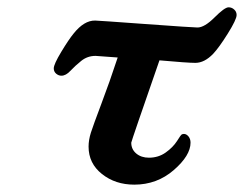

<svg xmlns="http://www.w3.org/2000/svg" viewBox="-20 -500 667 525"><path d="M127 -313Q127 -324.2 147.5 -358.2Q168 -392.1 181.2 -408.2Q210 -444.3 240.2 -443.8Q247.1 -443.8 377.4 -434.3Q507.8 -424.8 520 -424.8Q539.1 -424.8 566.7 -452.4Q594.2 -480 605 -480Q613.8 -480 620.4 -473.9Q627 -467.8 627 -459Q627 -446.8 603 -408.4Q579.1 -370.1 563 -353Q539.1 -328.1 514.2 -328.1Q493.2 -328.1 416 -335Q339.8 -115.7 338.9 -109.9Q338.9 -91.8 352.5 -80.3Q366.2 -68.8 387.2 -68.8Q413.1 -68.8 433.1 -83Q453.1 -97.2 464.1 -114.5Q475.1 -131.8 476.1 -131.8Q479 -133.8 482.9 -133.8Q489.7 -133.8 495.4 -127Q501 -120.1 501 -109.9Q501 -74.7 455.1 -34.9Q409.2 4.9 347.2 4.9Q295.4 4.9 258.8 -24.2Q222.2 -53.2 222.2 -99.1Q222.2 -117.2 228.5 -137.2Q234.9 -157.2 257.3 -216.6Q279.8 -275.9 301.8 -342.8Q243.7 -346.7 241.2 -347.2Q219.2 -347.2 202.1 -333.5Q185.1 -319.8 172.6 -306.4Q160.2 -293 147.9 -293Q140.1 -293 133.5 -298.6Q127 -304.2 127 -313Z"/></svg>

Font: CMU Serif
Style: BoldItalic
Weight: 700
Italic angle: -14.04°
Version: Version 0.7.0